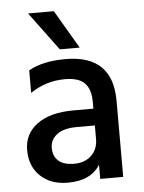

<svg xmlns="http://www.w3.org/2000/svg" viewBox="-52 -762 604 808"><g transform="rotate(-5 249.5 -358.0)"><path d="M301 -558H217L97 -720H206ZM202 4Q130 4 86.5 -37.5Q43 -79 43 -147.5Q43 -216 98 -256.5Q153 -297 252 -297H336V-326Q336 -378 311 -404.5Q286 -431 228 -431Q147 -431 81 -386V-481Q140 -515 237 -515Q436 -515 436 -322V0H339V-60Q300 4 202 4ZM336 -169V-226H260Q204 -226 175.5 -204Q147 -182 147 -147.5Q147 -113 169 -93Q191 -73 236 -73Q281 -73 308.5 -99.5Q336 -126 336 -169Z"/></g></svg>

Font: Hind Guntur Medium
Style: Regular
Weight: 500
Designer: Manushi Parikh, Hitesh Malaviya
Foundry: Indian Type Foundry
Version: Version 1.000;PS 1.0;hotconv 1.0.86;makeotf.lib2.5.63406; tt